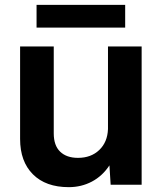

<svg xmlns="http://www.w3.org/2000/svg" viewBox="-20 -763 668 793"><path d="M264 10Q169 10 116 -43Q63 -96 63 -189V-571H202V-212Q202 -162 228.5 -136.5Q255 -111 302 -111Q356 -111 390 -143.5Q424 -176 426 -230V-571H565V0H437L432 -80Q403 -36 359.5 -13Q316 10 264 10ZM131 -649V-743H497V-649Z"/></svg>

Font: BDO Grotesk DemiBold
Style: Regular
Weight: 600
Designer: Deni Anggara
Foundry: Lokal Container
Version: Version 2.000